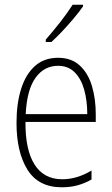

<svg xmlns="http://www.w3.org/2000/svg" viewBox="-20 -784 475 814"><path d="M226 -539Q283 -539 318.5 -506Q354 -473 370 -418.5Q386 -364 386 -300V-267H88Q87 -149 126.5 -86.5Q166 -24 244 -24Q306 -24 368 -61V-23Q340 -7 309.5 1.5Q279 10 242 10Q143 10 96.5 -64.5Q50 -139 50 -263Q50 -345 69.5 -407Q89 -469 128 -504Q167 -539 226 -539ZM226 -505Q167 -505 130.5 -454Q94 -403 89 -300H350Q350 -357 337 -403.5Q324 -450 296.5 -477.5Q269 -505 226 -505ZM332 -757Q316 -734 292.5 -706Q269 -678 244 -651.5Q219 -625 198 -606H174V-616Q206 -653 235.5 -690.5Q265 -728 288 -764H332Z"/></svg>

Font: Noto Sans Khmer UI Condensed ExtraLight
Style: Regular
Weight: 200
Width: 3
Designer: Danh Hong and the Monotype Design Team
Foundry: Monotype Imaging Inc.
Version: Version 2.002; ttfautohint (v1.8.4.7-5d5b)